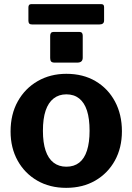

<svg xmlns="http://www.w3.org/2000/svg" viewBox="-20 -896 639 926"><path d="M299 10Q220 10 159.5 -25Q99 -60 65 -121.5Q31 -183 31 -262Q31 -345 66 -407.5Q101 -470 162 -505Q223 -540 300 -540Q381 -540 441 -504.5Q501 -469 534.5 -406.5Q568 -344 568 -263Q568 -183 534 -121.5Q500 -60 439.5 -25Q379 10 299 10ZM300 -92Q337 -92 362 -111.5Q387 -131 399.5 -170Q412 -209 412 -265Q412 -324 399.5 -362.5Q387 -401 362 -421Q337 -441 300 -441Q264 -441 238.5 -421Q213 -401 200 -362.5Q187 -324 187 -265Q187 -208 200 -169.5Q213 -131 238.5 -111.5Q264 -92 300 -92ZM379 -724V-618Q379 -606 372.5 -600Q366 -594 352 -594H244Q231 -594 226.5 -599.5Q222 -605 222 -616V-723Q222 -742 238 -742H363Q379 -742 379 -724ZM482 -862V-797Q482 -778 459 -778H135Q125 -778 121 -782.5Q117 -787 117 -796V-860Q117 -876 130 -876H469Q482 -876 482 -862Z"/></svg>

Font: Libre Franklin
Style: Bold
Weight: 700
Designer: Pablo Impallari, Rodrigo Fuenzalida, Nhung Nguyen
Foundry: Impallari Type
Version: Version 3.000